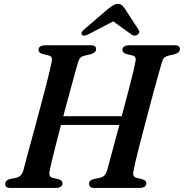

<svg xmlns="http://www.w3.org/2000/svg" viewBox="-20 -922 902 942"><path d="M223.5 -83Q220.5 -68 224.2 -59.8Q228 -51.5 240 -49L267.5 -42.5Q277.5 -39.5 282 -34.8Q286.5 -30 286.5 -22.5Q286.5 -12 278 -6Q269.5 0 255 0H32.5Q16.5 0 11 -5.5Q5.5 -11 5.5 -20Q5.5 -29 11.8 -35Q18 -41 28.5 -43.5L57.5 -49.5Q72 -52.5 80.5 -60.8Q89 -69 94.5 -85.5Q99 -104.5 108 -137.5Q117 -170.5 128.5 -212.8Q140 -255 152.8 -302.2Q165.5 -349.5 178 -396.5Q190.5 -443.5 201.8 -486.5Q213 -529.5 221.2 -563.5Q229.5 -597.5 233 -617.5Q236.5 -631.5 233.2 -639.5Q230 -647.5 216.5 -650.5L189 -657Q178.5 -660.5 173.8 -665.2Q169 -670 169 -678Q169 -688.5 178.2 -694.2Q187.5 -700 204.5 -700H425Q440.5 -700 446 -694.8Q451.5 -689.5 451.5 -681Q451.5 -672 445 -666Q438.5 -660 426.5 -656.5L396 -649Q382 -646 375 -639.2Q368 -632.5 363 -617Q357 -596 347 -560Q337 -524 324.8 -479Q312.5 -434 299.2 -384.5Q286 -335 273.5 -287Q261 -239 250.5 -197.5Q240 -156 232.8 -126Q225.5 -96 223.5 -83ZM238 -352H630L617 -309H225ZM635 -83Q631.5 -68 635.5 -59.8Q639.5 -51.5 651.5 -49L678.5 -42.5Q688.5 -39.5 693.2 -34.8Q698 -30 698 -22.5Q698 -12 689.2 -6Q680.5 0 666 0H444Q428 0 422.5 -5.5Q417 -11 417 -20Q416.5 -29 423 -35Q429.5 -41 440 -43.5L469 -49.5Q483.5 -52.5 491.8 -60.8Q500 -69 505.5 -85.5Q510.5 -104.5 519.5 -137.5Q528.5 -170.5 539.8 -212.8Q551 -255 563.8 -302.2Q576.5 -349.5 589 -396.5Q601.5 -443.5 612.8 -486.5Q624 -529.5 632.2 -563.5Q640.5 -597.5 644 -617.5Q647.5 -631.5 644.2 -639.5Q641 -647.5 627.5 -650.5L600 -657Q589.5 -660.5 585 -665.2Q580.5 -670 580.5 -678Q580.5 -688.5 589.5 -694.2Q598.5 -700 615.5 -700H836.5Q852 -700 857.2 -694.8Q862.5 -689.5 862.5 -681Q862.5 -672 856.2 -666Q850 -660 838.5 -656.5L807 -649Q793.5 -646 786.2 -639.2Q779 -632.5 774.5 -617Q768.5 -596 758.2 -560Q748 -524 735.8 -479Q723.5 -434 710.5 -384.5Q697.5 -335 684.8 -287Q672 -239 661.5 -197.5Q651 -156 644 -126Q637 -96 635 -83ZM564 -832H515L624 -753.5Q640 -742 654 -751Q659.5 -754.5 662.2 -761.5Q665 -768.5 659.5 -776.5L592.5 -879.5Q585 -890 578.2 -896.2Q571.5 -902.5 558.5 -902.5Q546 -902.5 535.8 -896.2Q525.5 -890 511.5 -879.5L391.5 -776.5Q382 -768.5 380.2 -761.5Q378.5 -754.5 382 -751Q386.5 -746.5 394.5 -747.2Q402.5 -748 413.5 -753.5Z"/></svg>

Font: Fraunces Medium
Style: Italic
Weight: 500
Italic angle: -16°
Version: Version 1.000;[b76b70a41]